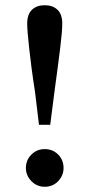

<svg xmlns="http://www.w3.org/2000/svg" viewBox="-20 -701 342 734"><path d="M151 13Q121 13 100 -8.5Q79 -30 79 -59Q79 -89 100 -110Q121 -131 151 -131Q182 -131 202.5 -110Q223 -89 223 -59Q223 -30 202.5 -8.5Q182 13 151 13ZM151 -681Q182 -681 200 -663.5Q218 -646 218 -611Q218 -596 216 -572.5Q214 -549 210 -516.5Q206 -484 200.5 -442Q195 -400 188 -349L172 -224H129L114 -349Q106 -400 100.5 -442Q95 -484 91.5 -516.5Q88 -549 86 -572.5Q84 -596 84 -611Q84 -646 102 -663.5Q120 -681 151 -681Z"/></svg>

Font: Source Serif 4 18pt Medium
Style: Regular
Weight: 500
Designer: Frank Grießhammer
Foundry: Adobe Systems Incorporated
Version: Version 4.004;hotconv 1.0.116;makeotfexe 2.5.65601